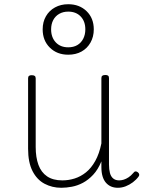

<svg xmlns="http://www.w3.org/2000/svg" viewBox="-20 -870 686 909"><path d="M270 19Q227 19 191 0Q155 -19 134 -60Q113 -101 113 -166V-499Q113 -507 117 -510.5Q121 -514 130 -514Q140 -514 144.5 -510.5Q149 -507 149 -499V-174Q149 -125 162 -89.5Q175 -54 203 -35Q231 -16 275 -16Q305 -16 333.5 -25Q362 -34 387 -54Q412 -74 431 -108Q450 -142 460 -191V-500Q460 -508 464.5 -511.5Q469 -515 479 -515Q488 -515 492 -511.5Q496 -508 496 -500V-91Q496 -68 500.5 -51Q505 -34 516 -25Q527 -16 544 -16Q555 -16 566 -19.5Q577 -23 588.5 -30.5Q600 -38 611 -51Q616 -58 621.5 -58.5Q627 -59 633 -54Q638 -50 639 -44.5Q640 -39 636 -34Q625 -19 609 -7Q593 5 575 12Q557 19 538 19Q520 19 506 13Q492 7 481.5 -5Q471 -17 465.5 -35.5Q460 -54 460 -79V-106Q444 -67 421 -42.5Q398 -18 372.5 -4.5Q347 9 320.5 14Q294 19 270 19ZM303 -611Q250 -611 216 -644.5Q182 -678 182 -731Q182 -766 197.5 -793Q213 -820 240.5 -835Q268 -850 303 -850Q356 -850 390 -817Q424 -784 424 -731Q424 -696 408.5 -668.5Q393 -641 366 -626Q339 -611 303 -611ZM303 -646Q328 -646 346 -656.5Q364 -667 374 -686.5Q384 -706 384 -731Q384 -769 362 -792Q340 -815 303 -815Q279 -815 260.5 -804.5Q242 -794 232 -775Q222 -756 222 -731Q222 -693 244 -669.5Q266 -646 303 -646Z"/></svg>

Font: Playwrite BE WAL Thin
Style: Regular
Weight: 250
Version: Version 1.002